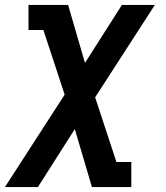

<svg xmlns="http://www.w3.org/2000/svg" viewBox="-52 -550 672 775"><path d="M-32 205 209 -168 123 -429H63V-530H223L291 -296L440 -530H573L332 -157L418 104H478V205H319L250 -29L101 205Z"/></svg>

Font: Iosevka Slab Extended Oblique
Style: Bold
Weight: 700
Width: 7
Italic angle: -9°
Monospace: yes
Designer: Belleve Invis
Foundry: Belleve Invis
Version: Version 11.1.1; ttfautohint (v1.8.3)